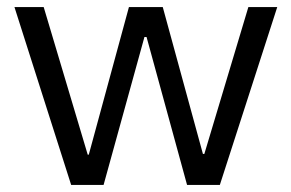

<svg xmlns="http://www.w3.org/2000/svg" viewBox="-20 -525 827 545"><path d="M21 -505H104L229 -86H232L346 -505H442L556 -88H560L685 -505H767L604 0H511L396 -420H390L274 0H182Z"/></svg>

Font: 42dot Sans Light
Style: Regular
Weight: 400
Version: Version 1.000